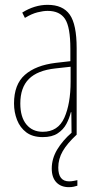

<svg xmlns="http://www.w3.org/2000/svg" viewBox="-20 -557 406 794"><path d="M177 -537Q240 -537 268.5 -496.5Q297 -456 297 -358V0H276L275 -93H273Q267 -68 254.5 -44.5Q242 -21 218.5 -5.5Q195 10 157 10Q115 10 89 -9.5Q63 -29 50.5 -61Q38 -93 38 -129Q38 -208 83 -247.5Q128 -287 210 -297L271 -304V-355Q271 -445 249 -478.5Q227 -512 177 -512Q159 -512 135 -506Q111 -500 83 -483L72 -505Q123 -537 177 -537ZM209 -274Q135 -266 99.5 -230.5Q64 -195 64 -129Q64 -73 89 -42.5Q114 -12 157 -12Q220 -12 246 -70Q272 -128 272 -220V-281ZM221 136Q221 193 266 193Q275 193 285.5 191Q296 189 300 188V211Q294 213 285 215Q276 217 265 217Q232 217 213 197Q194 177 194 140Q194 99 216.5 61.5Q239 24 277 -9L297 0Q258 36 239.5 68Q221 100 221 136Z"/></svg>

Font: Noto Sans Gurmukhi ExtraCondensed Thin
Style: Regular
Weight: 100
Width: 2
Designer: Jelle Bosma - Monotype Design Team
Foundry: Monotype Imaging Inc.
Version: Version 2.004; ttfautohint (v1.8.4.7-5d5b)